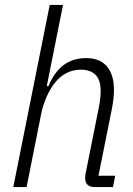

<svg xmlns="http://www.w3.org/2000/svg" viewBox="-20 -760 542 780"><path d="M182 -740H236L170 -410H177Q223 -524 330 -524Q386 -524 414.5 -490Q443 -456 443 -395Q443 -363 435 -320L380 -46H448L439 0H366Q326 0 326 -36Q326 -42 327 -50.5Q328 -59 330 -66L381 -321Q385 -340 387 -359Q389 -378 389 -390Q389 -435 368 -456Q347 -477 309 -477Q277 -477 250.5 -463.5Q224 -450 204 -425Q184 -400 169.5 -367Q155 -334 148 -301L88 0H34Z"/></svg>

Font: IBM Plex Sans Condensed Light
Style: Italic
Weight: 300
Width: 3
Italic angle: -11°
Designer: Mike Abbink, Paul van der Laan, Pieter van Rosmalen
Foundry: Bold Monday
Version: Version 1.3